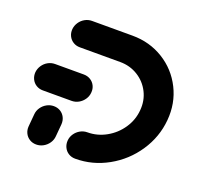

<svg xmlns="http://www.w3.org/2000/svg" viewBox="-97 -627 770 736"><g transform="rotate(20 288.0 -259.5)"><path d="M134.1 -161.5Q149.3 -161.5 161.3 -154.1Q173.3 -146.7 179.6 -133.9Q185.9 -121.1 184.8 -105.9L180.4 -55.6Q179.3 -40.4 170.6 -27.6Q161.9 -14.8 148.5 -7.4Q135.2 0 120 0Q104.8 0 92.8 -7.4Q80.7 -14.8 74.4 -27.6Q68.1 -40.4 69.3 -55.6L73.7 -105.9Q74.8 -121.1 83.5 -133.9Q92.2 -146.7 105.6 -154.1Q118.9 -161.5 134.1 -161.5ZM250.7 -259.3Q249.6 -244.1 240.9 -231.3Q232.2 -218.5 218.9 -211.1Q205.6 -203.7 190.4 -203.7H73.3Q58.1 -203.7 46.1 -211.1Q34.1 -218.5 27.8 -231.3Q21.5 -244.1 22.6 -259.3Q24.1 -274.4 32.6 -287.2Q41.1 -300 54.4 -307.4Q67.8 -314.8 83 -314.8H200Q215.2 -314.8 227.4 -307.4Q239.6 -300 245.9 -287.2Q252.2 -274.4 250.7 -259.3ZM228.5 -55.6Q229.6 -70.7 238.3 -83.5Q247 -96.3 260.4 -103.7Q273.7 -111.1 288.9 -111.1Q328.9 -111.1 364.8 -131.1Q400.7 -151.1 423.7 -185.2Q446.7 -219.3 450 -259.6Q453.7 -299.6 436.7 -333.5Q419.6 -367.4 387.2 -387.4Q354.8 -407.4 314.8 -407.4H150Q134.8 -407.4 122.8 -414.8Q110.7 -422.2 104.4 -435Q98.1 -447.8 99.3 -463Q100.7 -478.1 109.3 -490.9Q117.8 -503.7 131.1 -511.1Q144.4 -518.5 159.6 -518.5H324.4Q394.8 -518.5 451.3 -483.7Q507.8 -448.9 537.6 -389.4Q567.4 -330 561.1 -259.6Q554.8 -188.9 514.8 -129.3Q474.8 -69.6 412.2 -34.8Q349.6 0 279.3 0Q264.1 0 252 -7.4Q240 -14.8 233.7 -27.6Q227.4 -40.4 228.5 -55.6Z"/></g></svg>

Font: 26F Galaxy Sans Oblique
Style: Regular
Weight: 400
Italic angle: -5°
Designer: C₂₉H₂₅N₃O₅
Version: Version 1.200;FEAKit 1.0